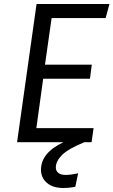

<svg xmlns="http://www.w3.org/2000/svg" viewBox="-20 -708 565 956"><path d="M237 -618 204 -386H437L428 -316H195L161 -70H446L436 0H400Q318 34 288 64.5Q258 95 258 126Q258 143 270.5 153Q283 163 307 163Q331 163 369 155L355 222Q325 228 295 228Q243 228 213.5 202.5Q184 177 184 137Q184 53 296 0H65L162 -688H525L506 -618Z"/></svg>

Font: Fira Sans Book
Style: Italic
Weight: 350
Italic angle: -8°
Designer: bBox Type GmbH & Carrois Corporate GbR & Edenspiekermann AG
Foundry: bBox Type GmbH & Carrois Corporate GbR & Edenspiekermann AG
Version: Version 4.301